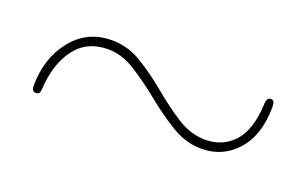

<svg xmlns="http://www.w3.org/2000/svg" viewBox="-34 -520 551 344"><g transform="rotate(20 241.0 -348.0)"><path d="M353.5 -288.5Q324 -288.5 296.5 -305.2Q269 -322 242.2 -343.8Q215.5 -365.5 189.2 -382.2Q163 -399 136.5 -399Q96 -399 73.8 -369.2Q51.5 -339.5 49 -290Q48.5 -281 41 -281Q33 -281 33 -292Q33 -344.5 61.8 -380.5Q90.5 -416.5 137.5 -416.5Q168 -416.5 195.2 -399.8Q222.5 -383 248.5 -361.2Q274.5 -339.5 300.5 -322.8Q326.5 -306 355 -306Q387.5 -306 409 -329.2Q430.5 -352.5 432.5 -404Q433 -415 441 -415Q448 -415 448 -403Q448 -349 421.2 -318.8Q394.5 -288.5 353.5 -288.5Z"/></g></svg>

Font: Fraunces 144pt Soft Thin
Style: Regular
Weight: 100
Version: Version 1.000;[0bf87f6ff]